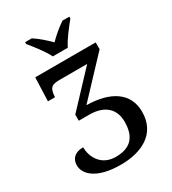

<svg xmlns="http://www.w3.org/2000/svg" viewBox="-222 -1047 1051 1174"><g transform="rotate(-30 303.5 -460.0)"><path d="M249 -771H355C376 -816 427 -880 458 -918V-931H410C375 -908 331 -871 301 -840C271 -871 229 -908 193 -931H146V-918C177 -880 228 -816 249 -771ZM280 11C426 11 553 -50 553 -205C553 -339 447 -407 278 -410L519 -666V-714H92L86 -548H136L137 -562C143 -617 160 -626 220 -626H408L190 -394V-351H264C369 -351 430 -299 430 -206C430 -87 369 -46 276 -46C177 -46 132 -124 132 -197C78 -197 43 -171 43 -120C43 -60 105 11 280 11Z"/></g></svg>

Font: Noto Serif Thai Medium
Style: Regular
Weight: 500
Designer: Monotype Design Team
Foundry: Monotype Imaging Inc.
Version: Version 1.901;PS 001.901;hotconv 1.0.88;makeotf.lib2.5.64775